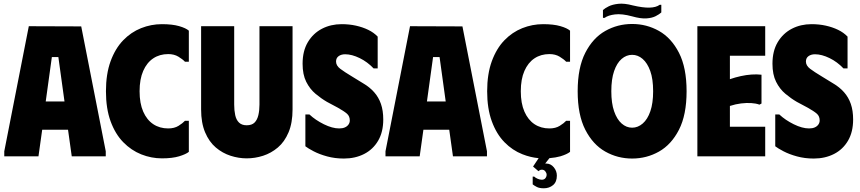

<svg xmlns="http://www.w3.org/2000/svg" viewBox="-20 -841 4627 1033"><path d="M3 0V-27L135 -700L417 -699L549 -27V0H366L346 -143H207L187 0ZM226 -295H327L294 -534H259Z M550 -350Q550 -443 575 -511.5Q600 -580 642.5 -624Q685 -668 739 -689.5Q793 -711 851 -711Q907 -711 943.5 -700.5Q980 -690 996 -676V-509H975Q963 -522 940 -536Q917 -550 885 -550Q839 -550 804.5 -527Q770 -504 750.5 -459.5Q731 -415 731 -350Q731 -285 750.5 -240.5Q770 -196 804.5 -173Q839 -150 885 -150Q918 -150 940.5 -164Q963 -178 975 -191H996V-24Q980 -11 943.5 0Q907 11 851 11Q794 11 740 -10.5Q686 -32 643 -76Q600 -120 575 -188.5Q550 -257 550 -350Z M1554 -252V-700H1376V-278Q1376 -247 1370 -221.5Q1364 -196 1349.5 -181.5Q1335 -167 1307 -167Q1281 -167 1266 -181.5Q1251 -196 1245.5 -221.5Q1240 -247 1240 -278V-700H1062V-252Q1062 -180 1083.5 -129Q1105 -78 1141 -47.5Q1177 -17 1220.5 -3Q1264 11 1307 11Q1352 11 1395.5 -3Q1439 -17 1475 -47.5Q1511 -78 1532.5 -129Q1554 -180 1554 -252Z M2042 -198Q2042 -131 2014.5 -84Q1987 -37 1939 -12.5Q1891 12 1830 12Q1782 12 1740 0.5Q1698 -11 1667.5 -27Q1637 -43 1623 -54V-225H1645Q1677 -195 1722.5 -172.5Q1768 -150 1805 -150Q1823 -150 1835.5 -155.5Q1848 -161 1855 -171Q1862 -181 1862 -193Q1862 -216 1846.5 -229.5Q1831 -243 1797 -262L1739 -293Q1708 -311 1677.5 -336.5Q1647 -362 1627.5 -401Q1608 -440 1608 -498Q1608 -567 1636.5 -614.5Q1665 -662 1712.5 -686.5Q1760 -711 1818 -711Q1859 -711 1895 -703Q1931 -695 1961 -680.5Q1991 -666 2012 -644V-473H1990Q1957 -508 1915 -528.5Q1873 -549 1837 -549Q1816 -549 1802 -539Q1788 -529 1788 -510Q1788 -488 1810.5 -471Q1833 -454 1873 -430L1935 -392Q1969 -372 1993 -345Q2017 -318 2029.5 -282Q2042 -246 2042 -198Z M2054 0V-27L2186 -700L2468 -699L2600 -27V0H2417L2397 -143H2258L2238 0ZM2277 -295H2378L2345 -534H2310Z M2601 -350Q2601 -443 2626 -511.5Q2651 -580 2693.5 -624Q2736 -668 2790 -689.5Q2844 -711 2902 -711Q2958 -711 2994.5 -700.5Q3031 -690 3047 -676V-509H3026Q3014 -522 2991 -536Q2968 -550 2936 -550Q2890 -550 2855.5 -527Q2821 -504 2801.5 -459.5Q2782 -415 2782 -350Q2782 -285 2801.5 -240.5Q2821 -196 2855.5 -173Q2890 -150 2936 -150Q2969 -150 2991.5 -164Q3014 -178 3026 -191H3047V-24Q3031 -11 2995 0Q2970 7 2936 10L2913 39H2919Q2943 39 2959.5 59Q2976 79 2976 104Q2976 138 2955.5 155Q2935 172 2906 172Q2882 172 2868.5 165Q2855 158 2846 151V109H2854Q2861 116 2873 121Q2885 126 2895 126Q2908 126 2914.5 117.5Q2921 109 2921 99Q2921 90 2914 81Q2907 72 2896 72Q2888 72 2884.5 74.5Q2881 77 2877 80L2848 55L2878 10Q2834 6 2791 -11Q2737 -32 2694 -76Q2651 -120 2626 -188.5Q2601 -257 2601 -350Z M3088 -350Q3088 -477 3129 -557Q3170 -637 3236.5 -674.5Q3303 -712 3381 -712Q3459 -712 3525.5 -674.5Q3592 -637 3633 -557Q3674 -477 3674 -350Q3674 -223 3633 -143Q3592 -63 3525.5 -25.5Q3459 12 3381 12Q3303 12 3236.5 -25.5Q3170 -63 3129 -143Q3088 -223 3088 -350ZM3269 -350Q3269 -286 3284 -242.5Q3299 -199 3324.5 -176.5Q3350 -154 3381 -154Q3412 -154 3438 -176.5Q3464 -199 3479 -242.5Q3494 -286 3494 -350Q3494 -416 3478.5 -459Q3463 -502 3437.5 -524Q3412 -546 3381 -546Q3350 -546 3324.5 -524Q3299 -502 3284 -458.5Q3269 -415 3269 -350ZM3381 -753Q3326 -768 3289 -763.5Q3252 -759 3233 -745H3224V-787Q3235 -797 3255 -807Q3275 -817 3307 -820.5Q3339 -824 3384 -812Q3439 -799 3474.5 -800Q3510 -801 3529 -815H3538V-774Q3527 -764 3507.5 -754Q3488 -744 3457.5 -742Q3427 -740 3381 -753Z M4097 -700V-541H3907V-415Q3936 -425 3965.5 -431.5Q3995 -438 4023.5 -440Q4052 -442 4077 -439V-284L4066 -278Q4047 -285 4021.5 -286.5Q3996 -288 3967 -284.5Q3938 -281 3907 -271V-159H4097V0H3732V-700Z M4570 -198Q4570 -131 4542.5 -84Q4515 -37 4467 -12.5Q4419 12 4358 12Q4310 12 4268 0.5Q4226 -11 4195.5 -27Q4165 -43 4151 -54V-225H4173Q4205 -195 4250.5 -172.5Q4296 -150 4333 -150Q4351 -150 4363.5 -155.5Q4376 -161 4383 -171Q4390 -181 4390 -193Q4390 -216 4374.5 -229.5Q4359 -243 4325 -262L4267 -293Q4236 -311 4205.5 -336.5Q4175 -362 4155.5 -401Q4136 -440 4136 -498Q4136 -567 4164.5 -614.5Q4193 -662 4240.5 -686.5Q4288 -711 4346 -711Q4387 -711 4423 -703Q4459 -695 4489 -680.5Q4519 -666 4540 -644V-473H4518Q4485 -508 4443 -528.5Q4401 -549 4365 -549Q4344 -549 4330 -539Q4316 -529 4316 -510Q4316 -488 4338.5 -471Q4361 -454 4401 -430L4463 -392Q4497 -372 4521 -345Q4545 -318 4557.5 -282Q4570 -246 4570 -198Z"/></svg>

Font: Phudu Light ExtraBold
Style: Regular
Weight: 800
Version: Version 1.005;gftools[0.9.23]